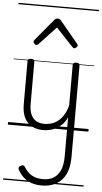

<svg xmlns="http://www.w3.org/2000/svg" viewBox="-80 -976 775 1461"><g transform="rotate(5 307.5 -245.5)"><path d="M270 18Q222 18 185 -1.5Q148 -21 127.5 -61.5Q107 -102 107 -166V-496Q107 -505 113 -509.5Q119 -514 132 -514Q146 -514 152.5 -509.5Q159 -505 159 -496V-171Q159 -127 171.5 -95.5Q184 -64 210 -47Q236 -30 277 -30Q306 -30 333 -39Q360 -48 383 -67Q406 -86 424 -116Q442 -146 452 -187V-496Q452 -506 458.5 -510.5Q465 -515 479 -515Q492 -515 498 -510.5Q504 -506 504 -496V205Q504 282 479 334Q454 386 407.5 412.5Q361 439 297 439Q252 439 217 426.5Q182 414 156.5 390.5Q131 367 114 337Q108 327 110.5 318Q113 309 126 303Q137 297 144.5 298.5Q152 300 157 310Q182 350 216 370Q250 390 304 390Q350 390 383 370Q416 350 434 308.5Q452 267 452 202V-95Q437 -63 415.5 -41Q394 -19 370 -6Q346 7 320.5 12.5Q295 18 270 18ZM163 -623Q155 -623 147.5 -631Q140 -639 140 -647Q140 -649 141 -652Q142 -655 145 -659L283 -825Q288 -831 293.5 -834Q299 -837 308 -837Q317 -837 322.5 -834Q328 -831 333 -825L471 -659Q475 -655 476 -652Q477 -649 477 -647Q477 -639 469 -631Q461 -623 453 -623Q448 -623 444.5 -625.5Q441 -628 437 -632L308 -769L180 -632Q176 -628 172 -625.5Q168 -623 163 -623ZM0 410H615V420H0ZM0 -20H615V0H0ZM0 -505H615V-500H0ZM0 -930H615V-920H0Z"/></g></svg>

Font: Playwrite DE Grund Guides
Style: Regular
Weight: 400
Designer: Veronika Burian, José Scaglione
Foundry: TypeTogether
Version: Version 1.003